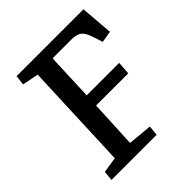

<svg xmlns="http://www.w3.org/2000/svg" viewBox="-192 -830 958 958"><g transform="rotate(-45 287.0 -350.5)"><path d="M51 -52 134 -65 157 -632 71 -649 77 -701H549L563 -528L502 -518L489 -559Q479 -591 468 -608Q457 -625 440 -631Q423 -637 394 -637H267L257 -386H486L481 -317H254L242 -65L370 -53L364 0H46Z"/></g></svg>

Font: Literata Medium
Style: Italic
Weight: 500
Italic angle: -2°
Designer: Latin by Veronika Burian and Jose Scaglione. Greek by Irene Vlachou. Cyrillic by Vera Evstafieva
Foundry: TypeTogether
Version: Version 3.103;gftools[0.9.29]